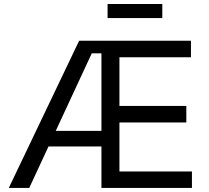

<svg xmlns="http://www.w3.org/2000/svg" viewBox="-20 -929 1031 949"><path d="M23.4 0 371.1 -727.5H923.8V-646H570.3V-405.3H900.9V-323.7H570.3V-81.5H928.7V0H481.4V-665.5H433.6L124.5 0ZM190.4 -205.1V-282.2H525.4V-205.1ZM782.2 -909.2V-839.8H511.7V-909.2Z"/></svg>

Font: Inter 16pt
Style: Regular
Weight: 400
Version: Version 4.001;git-66647c0bb